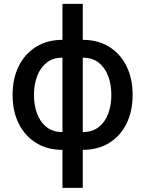

<svg xmlns="http://www.w3.org/2000/svg" viewBox="-20 -749 737 974"><path d="M296.9 11.2Q220.7 11.2 163.8 -23.7Q106.9 -58.6 75.4 -121.3Q43.9 -184.1 43.9 -267.1Q43.9 -351.1 75.4 -414.1Q106.9 -477.1 163.8 -512Q220.7 -546.9 296.9 -546.9H399.9Q476.6 -546.9 533.4 -511.7Q590.3 -476.6 621.6 -413.8Q652.8 -351.1 652.8 -267.1Q652.8 -184.1 621.6 -121.3Q590.3 -58.6 533.4 -23.7Q476.6 11.2 399.9 11.2ZM296.9 -79.1H399.9Q448.2 -79.1 480.5 -104.2Q512.7 -129.4 528.8 -172.1Q544.9 -214.8 544.9 -267.1Q544.9 -320.3 528.8 -363Q512.7 -405.8 480.5 -431.2Q448.2 -456.5 399.9 -456.5H296.9Q248.5 -456.5 216.6 -431.2Q184.6 -405.8 168.5 -363Q152.3 -320.3 152.3 -267.1Q152.3 -214.8 168.5 -171.9Q184.6 -128.9 216.6 -104Q248.5 -79.1 296.9 -79.1ZM296.9 204.1V-729.5H399.9V204.1Z"/></svg>

Font: Inter 18pt Medium
Style: Regular
Weight: 500
Designer: Rasmus Andersson
Foundry: rsms
Version: Version 4.001;git-66647c0bb